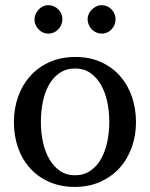

<svg xmlns="http://www.w3.org/2000/svg" viewBox="-20 -716 584 748"><path d="M405.8 -241.2Q405.8 -282.2 397.7 -319.8Q389.6 -357.4 373 -386.2Q356.4 -415 331.5 -432.1Q306.6 -449.2 272.9 -449.2Q238.3 -449.2 212.9 -432.1Q187.5 -415 171.1 -386.2Q154.8 -357.4 147 -319.8Q139.2 -282.2 139.2 -241.2Q139.2 -200.7 147.2 -163.1Q155.3 -125.5 171.9 -96.7Q188.5 -67.9 213.4 -50.5Q238.3 -33.2 272 -33.2Q306.2 -33.2 331.5 -50.3Q356.9 -67.4 373.3 -96.2Q389.6 -125 397.7 -162.6Q405.8 -200.2 405.8 -241.2ZM509.8 -240.2Q509.8 -187 492.9 -140.9Q476.1 -94.7 445.1 -60.8Q414.1 -26.9 369.9 -7.3Q325.7 12.2 271 12.2Q216.3 12.2 172.4 -7.1Q128.4 -26.4 97.7 -60.1Q66.9 -93.8 50.5 -139.9Q34.2 -186 34.2 -240.2Q34.2 -293.5 50.8 -339.8Q67.4 -386.2 98.6 -420.7Q129.9 -455.1 174.1 -474.6Q218.3 -494.1 273.9 -494.1Q329.6 -494.1 373.5 -474.1Q417.5 -454.1 447.8 -419.7Q478 -385.3 493.9 -339.1Q509.8 -293 509.8 -240.2ZM223.1 -641.1Q223.1 -629.9 218.8 -619.6Q214.4 -609.4 207 -601.6Q199.7 -593.8 189.7 -589.4Q179.7 -585 168.5 -585Q157.2 -585 147.5 -589.4Q137.7 -593.8 130.4 -601.6Q123 -609.4 118.7 -619.1Q114.3 -628.9 114.3 -640.1Q114.3 -650.9 118.7 -660.9Q123 -670.9 130.4 -678.7Q137.7 -686.5 147.5 -691.2Q157.2 -695.8 168.5 -695.8Q179.7 -695.8 189.7 -691.4Q199.7 -687 207 -679.7Q214.4 -672.4 218.8 -662.4Q223.1 -652.3 223.1 -641.1ZM430.2 -641.1Q430.2 -629.9 426 -619.6Q421.9 -609.4 414.6 -601.6Q407.2 -593.8 397.5 -589.4Q387.7 -585 376.5 -585Q365.2 -585 355.2 -589.4Q345.2 -593.8 337.6 -601.6Q330.1 -609.4 325.7 -619.6Q321.3 -629.9 321.3 -641.1Q321.3 -651.4 325.7 -661.4Q330.1 -671.4 337.9 -679Q345.7 -686.5 355.5 -691.2Q365.2 -695.8 376.5 -695.8Q387.7 -695.8 397.5 -691.4Q407.2 -687 414.6 -679.4Q421.9 -671.9 426 -661.9Q430.2 -651.9 430.2 -641.1Z"/></svg>

Font: BabelStone Ogham Bound
Style: Regular
Weight: 400
Designer: Andrew West
Foundry: BabelStone
Version: Version 2.02 March 14, 2022